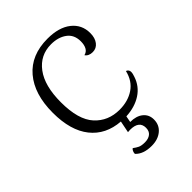

<svg xmlns="http://www.w3.org/2000/svg" viewBox="-208 -618 919 919"><g transform="rotate(-45 251.5 -159.0)"><path d="M452 -120Q452 -111 446 -94Q430 -45 387.5 -17.5Q345 10 285 13L279 45Q320 45 344 64.5Q368 84 368 117Q368 154 341 176.5Q314 199 271 199Q215 199 187 169V167Q187 160 190.5 152.5Q194 145 199 142Q212 152 224.5 158Q237 164 260 164Q284 164 298.5 152.5Q313 141 313 118Q313 71 252 71L237 72L249 12Q154 5 101 -61.5Q48 -128 48 -248Q48 -374 109 -445.5Q170 -517 281 -517Q358 -517 401.5 -482.5Q445 -448 445 -391Q445 -358 429.5 -338Q414 -318 389 -318Q362 -318 350 -336Q368 -340 376.5 -355.5Q385 -371 385 -395Q385 -440 353.5 -463Q322 -486 274 -486Q200 -486 155.5 -426.5Q111 -367 111 -256Q111 -138 159.5 -85Q208 -32 285 -32Q342 -32 383 -59.5Q424 -87 437 -142Q452 -137 452 -120Z"/></g></svg>

Font: Arima Madurai Light
Style: Regular
Weight: 300
Designer: Joana Correia and Natanael Gama
Foundry: NDISCOVER
Version: Version 1.019